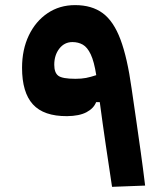

<svg xmlns="http://www.w3.org/2000/svg" viewBox="-20 -723 626 748"><path d="M416.5 4.9Q404.3 -75.2 392.1 -158Q379.9 -240.7 368.7 -325.2H354.5Q345.2 -300.8 317.1 -285.9Q289.1 -271 241.2 -270.5Q150.4 -270 108.2 -316.4Q65.9 -362.8 65.9 -459Q65.9 -529.8 92.3 -585Q118.7 -640.1 165.3 -671.6Q211.9 -703.1 272.5 -703.1Q337.9 -703.1 380.4 -671.6Q422.9 -640.1 449.5 -568.8Q476.1 -497.6 492.7 -378.4Q502.9 -308.1 511.5 -249Q520 -189.9 528.3 -130.9Q536.6 -71.8 545.4 0ZM355 -430.2Q346.7 -483.4 333.5 -511.2Q320.3 -539.1 302.5 -549.1Q284.7 -559.1 262.2 -559.1Q231 -559.1 211.2 -533.7Q191.4 -508.3 191.4 -470.7Q191.4 -439.9 207 -428Q222.7 -416 273.9 -416Q297.4 -416 315.2 -419.4Q333 -422.9 355 -430.2Z"/></svg>

Font: Cascadia Code NF
Style: Bold
Weight: 700
Monospace: yes
Designer: Aaron Bell
Foundry: Saja Typeworks
Version: Version 2404.023; ttfautohint (v1.8.4)